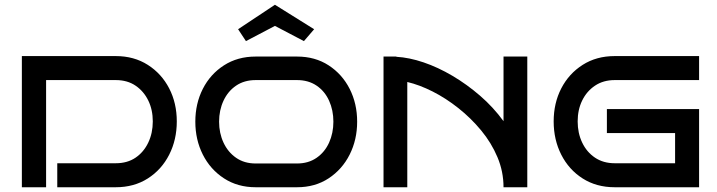

<svg xmlns="http://www.w3.org/2000/svg" viewBox="-20 -788 3017 808"><path d="M724 -277Q724 -200 692 -137Q660 -74 602 -37Q544 0 467 0H221V-101H467Q516 -101 550.5 -124.5Q585 -148 604 -188Q623 -228 623 -277Q623 -326 604 -365Q585 -404 550.5 -427.5Q516 -451 467 -451H174V0H72V-552H467Q544 -552 602 -515Q660 -478 692 -416Q724 -354 724 -277Z M1483 -276Q1483 -200 1451.5 -137.5Q1420 -75 1363 -37.5Q1306 0 1230 0H1056Q980 0 922.5 -37.5Q865 -75 833.5 -137.5Q802 -200 802 -276Q802 -352 833.5 -414Q865 -476 922.5 -513Q980 -550 1056 -550H1230Q1306 -550 1363 -513Q1420 -476 1451.5 -414Q1483 -352 1483 -276ZM1383 -276Q1383 -324 1365 -364Q1347 -404 1312.5 -427.5Q1278 -451 1230 -451H1056Q1008 -451 973.5 -427.5Q939 -404 920.5 -364Q902 -324 902 -276Q902 -228 920.5 -188Q939 -148 973.5 -124Q1008 -100 1056 -100H1230Q1278 -100 1312.5 -124Q1347 -148 1365 -188Q1383 -228 1383 -276ZM1259 -615 1137 -679 1015 -615 982 -665 1137 -768 1302 -665Z M2099 0Q2099 -66 2073.5 -126.5Q2048 -187 2005 -239Q1962 -291 1909 -333Q1856 -375 1800.5 -403Q1745 -431 1694 -443V0H1594V-550H1648V-549Q1702 -546 1762.5 -525.5Q1823 -505 1884 -469Q1945 -433 2000.5 -385Q2056 -337 2099 -278V-550H2199V0Z M2922 0H2567Q2490 0 2432 -37Q2374 -74 2342 -137Q2310 -200 2310 -277Q2310 -354 2342 -416Q2374 -478 2432 -515Q2490 -552 2567 -552H2922V-451H2567Q2519 -451 2484 -427.5Q2449 -404 2430 -365Q2411 -326 2411 -277Q2411 -228 2430 -188Q2449 -148 2484 -124.5Q2519 -101 2567 -101H2821V-228H2534V-329H2922Z"/></svg>

Font: Bruno Ace SC
Style: Regular
Weight: 400
Version: Version 1.100; ttfautohint (v1.8.4.7-5d5b);gftools[0.9.27]